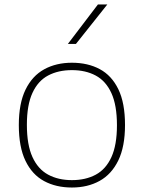

<svg xmlns="http://www.w3.org/2000/svg" viewBox="-20 -828 642 857"><path d="M301 9Q230 9 176.8 -19.8Q123.5 -48.5 93.8 -110Q64 -171.5 64 -270Q64 -366.5 94 -428Q124 -489.5 177.5 -518.8Q231 -548 301 -548Q372 -548 425.2 -519.5Q478.5 -491 508.2 -429.8Q538 -368.5 538 -270Q538 -173.5 508 -111.8Q478 -50 424.5 -20.5Q371 9 301 9ZM301 -24Q362 -24 407.2 -48.2Q452.5 -72.5 477.2 -126.5Q502 -180.5 502 -269Q502 -358.5 477.2 -412.5Q452.5 -466.5 407.2 -490.8Q362 -515 301 -515Q240 -515 194.8 -491Q149.5 -467 124.8 -413.2Q100 -359.5 100 -271Q100 -181.5 124.8 -127.2Q149.5 -73 194.8 -48.5Q240 -24 301 -24ZM283 -632 417 -808H459L319 -632Z"/></svg>

Font: Encode Sans Expanded Thin
Style: Regular
Weight: 100
Width: 7
Designer: Multiple Designers
Foundry: Impallari Type
Version: Version 3.000; ttfautohint (v1.8.3) -l 8 -r 50 -G 200 -x 14 